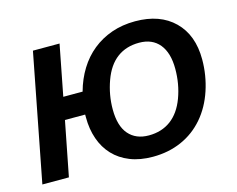

<svg xmlns="http://www.w3.org/2000/svg" viewBox="-98 -845 1239 1003"><g transform="rotate(-15 521.0 -344.0)"><path d="M705.1 -698.2Q838.9 -698.2 915.8 -622.8Q992.7 -547.4 992.7 -415.5Q992.7 -329.6 966.1 -249.3Q939.5 -168.9 889.2 -110.6Q838.9 -52.2 768.6 -21.2Q698.2 9.8 613.3 9.8Q543.5 9.8 490.2 -11.5Q437 -32.7 400.9 -71Q364.7 -109.4 346.2 -162.6Q327.6 -215.8 327.6 -279.8V-294.9H218.3L160.6 0H17.1L150.4 -688H294.4L241.2 -414.1H345.7Q363.3 -478.5 395.8 -531Q428.2 -583.5 474.1 -620.6Q520 -657.7 578.1 -678Q636.2 -698.2 705.1 -698.2ZM696.3 -584.5Q626 -584.5 576.7 -547.6Q527.3 -510.7 500.5 -436.3Q473.6 -361.8 473.6 -283.7Q473.6 -193.8 512.7 -148.7Q551.8 -103.5 621.6 -103.5Q691.4 -103.5 741 -140.4Q790.5 -177.2 817.4 -249.5Q844.2 -321.8 844.2 -403.8Q844.2 -490.7 805.7 -537.6Q767.1 -584.5 696.3 -584.5Z"/></g></svg>

Font: Liberation Sans
Style: Bold Italic
Weight: 700
Italic angle: -12°
Designer: Steve Matteson
Foundry: Ascender Corporation
Version: Version 2.1.5